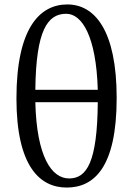

<svg xmlns="http://www.w3.org/2000/svg" viewBox="-20 -830 598 864"><path d="M420 -370C418 -99 370 -27 291 -27C212 -27 145 -125 139 -370ZM139 -426C142 -694 194 -768 278 -768C349 -768 413 -667 420 -426ZM283 -810C159 -810 54 -704 54 -387C54 -82 159 14 280 14C401 14 505 -73 505 -389C505 -694 406 -810 283 -810Z"/></svg>

Font: Noto Serif SC Medium
Style: Regular
Weight: 500
Designer: Ryoko NISHIZUKA 西塚涼子 (kana & ideographs); Frank Grießhammer (Latin, Greek & Cyrillic); Wenlong ZHANG 张文龙 (bopomofo); San
Foundry: Adobe Systems Incorporated
Version: Version 1.001;PS 1.001;hotconv 16.6.54;makeotf.lib2.5.65590